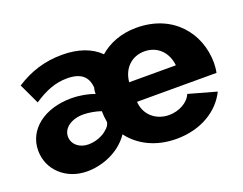

<svg xmlns="http://www.w3.org/2000/svg" viewBox="-91 -705 1120 885"><g transform="rotate(-20 469.5 -262.5)"><path d="M22 -157C22 -62 100 10 203 10C274 10 363 -21 413 -95C460 -32 539 10 641 10C762 10 853 -48 893 -130L757 -168C742 -130 694 -105 646 -105C587 -105 532 -143 527 -213H917C920 -226 922 -246 922 -262C921 -408 819 -535 640 -535C565 -535 504 -510 459 -471C418 -512 356 -535 276 -535C192 -535 118 -512 49 -467L96 -367C153 -405 203 -425 260 -425C328 -425 360 -397 364 -342C361 -333 360 -321 360 -312C330 -324 289 -332 247 -332C115 -332 22 -260 22 -157ZM753 -310H524C530 -376 575 -420 638 -420C701 -420 746 -376 753 -310ZM342 -138C320 -118 285 -105 250 -105C206 -105 173 -133 173 -171C173 -213 216 -243 274 -243C300 -243 334 -237 360 -228C360 -211 362 -190 365 -175C365 -162 356 -149 342 -138Z"/></g></svg>

Font: FIGSv2-sans-serif ExtraBold
Style: Regular
Weight: 800
Designer: Matt McInerney, Pablo Impallari, Rodrigo Fuenzalida,Mirko Velimirovic
Foundry: Matt McInerney, Pablo Impallari, Rodrigo Fuenzalida
Version: Version 4.021;hotconv 1.0.109;makeotfexe 2.5.65596